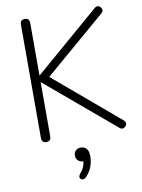

<svg xmlns="http://www.w3.org/2000/svg" viewBox="-102 -779 812 1098"><g transform="rotate(-10 304.0 -229.5)"><path d="M546 -2 125 -357 525 -702Q538 -713 550 -707.5Q562 -702 566 -689Q570 -676 557 -665L177 -339V-379L576 -41Q590 -29 586.5 -16Q583 -3 570.5 2.5Q558 8 546 -2ZM120 5Q93 5 93 -24V-681Q93 -710 120 -710Q147 -710 147 -681V-24Q147 5 120 5ZM309 241Q298 252 287 251Q276 250 272 240Q268 230 278 218Q294 199 301.5 181Q309 163 309 142L328 150H310Q292 150 279.5 139.5Q267 129 267 109Q267 92 278 81Q289 70 306 70Q327 70 340 83.5Q353 97 353 129Q353 157 343 186Q333 215 309 241Z"/></g></svg>

Font: Nunito VF Beta Light
Style: Regular
Weight: 300
Designer: Vernon Adams
Foundry: newtypography
Version: Version 3.001